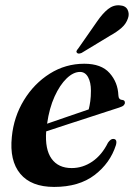

<svg xmlns="http://www.w3.org/2000/svg" viewBox="-20 -708 515 738"><path d="M425.5 -150Q403.5 -81 343.5 -35.2Q283.5 10.5 188 10.5Q100 10.5 58 -40Q16 -90.5 25.5 -182Q33 -259 72 -323Q111 -387 171.5 -425Q232 -463 304 -463Q369.5 -463 401.2 -427.2Q433 -391.5 435 -342Q435.5 -325 449.5 -324Q460 -323 460 -314Q460.5 -308.5 455.8 -303.5Q451 -298.5 438 -294.5Q422.5 -289.5 389.5 -278.8Q356.5 -268 315 -254.5Q273.5 -241 231.8 -227.5Q190 -214 157.5 -203Q152.5 -134 178.2 -98Q204 -62 255.5 -62Q298 -62 334.8 -87Q371.5 -112 395 -159.5Q406 -175 415.5 -174Q432 -173.5 425.5 -150ZM287.5 -431.5Q262 -431.5 236 -406.5Q210 -381.5 189.8 -337Q169.5 -292.5 161 -232.5Q199.5 -246 245 -261.5Q290.5 -277 321 -287.5Q324.5 -301 327 -318.8Q329.5 -336.5 329.5 -359.5Q329.5 -391.5 318.5 -411.5Q307.5 -431.5 287.5 -431.5ZM353.5 -626Q374.5 -656.5 395.2 -673Q416 -689.5 440 -687.5Q463 -686 470.5 -670.5Q478 -655 472 -638Q465 -616.5 447 -600.8Q429 -585 402.5 -570.5L293.5 -504.5Q280 -499 275.5 -505.5Q272.5 -509 274.8 -513.2Q277 -517.5 281 -522Z"/></svg>

Font: Fraunces 72pt SemiBold
Style: Italic
Weight: 600
Italic angle: -16°
Version: Version 1.000;[b76b70a41]